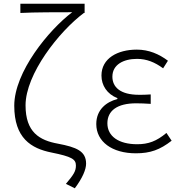

<svg xmlns="http://www.w3.org/2000/svg" viewBox="-20 -815 969 1037"><path d="M384 202C426 146 445 100 445 69C445 1 393 -20 293 -39C193 -57 118 -101 118 -246C118 -415 299 -645 433 -745H437V-795H90V-745C163 -749 301 -749 370 -749C243 -653 57 -426 57 -244C57 -69 148 -13 259 9C368 31 390 45 390 79C390 110 378 128 336 178Z M714 13C792 13 844 -6 907 -55L879 -97C825 -52 781 -36 721 -36C621 -36 560 -79 560 -149C560 -217 613 -257 715 -257C740 -257 763 -256 794 -254V-305C767 -303 751 -303 731 -303C629 -303 587 -345 587 -401C587 -466 647 -497 720 -497C772 -497 816 -479 861 -446L887 -487C839 -523 784 -547 719 -547C615 -547 528 -500 528 -407C528 -354 558 -307 614 -285V-280C555 -265 500 -223 500 -145C500 -50 585 13 714 13Z"/></svg>

Font: Noto Sans CJK KR Light
Style: Regular
Weight: 300
Designer: Ryoko NISHIZUKA (kana & ideographs); Paul D. Hunt (Latin, Greek & Cyrillic); Wenlong ZHANG (bopomofo); Sandoll Communica
Foundry: Adobe Systems Incorporated
Version: Version 1.004;PS 1.004;hotconv 1.0.82;makeotf.lib2.5.63406